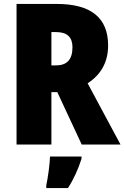

<svg xmlns="http://www.w3.org/2000/svg" viewBox="-20 -734 632 975"><path d="M268 -714H64V0H241V-266H271L395 0H592L425 -311C493 -355 529 -419 529 -503C529 -643 443 -714 268 -714ZM266 -571C322 -571 348 -544 348 -494C348 -430 318 -402 265 -402H241V-571ZM394 72V61H234C233 100 223 171 215 207V221H325C356 173 377 125 394 72Z"/></svg>

Font: Noto Sans Georgian Condensed Black
Style: Regular
Weight: 900
Width: 3
Designer: Monotype Design Team, Akaki Razmadze
Foundry: Google LLC
Version: Version 2.005